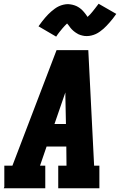

<svg xmlns="http://www.w3.org/2000/svg" viewBox="-20 -1002 640 1022"><path d="M0 0 3 -7V-120H46L281 -735H450L481 -120H509V0H290V-120H334L333 -222H228L193 -120H221V0ZM331 -342 328 -490Q328 -495 328 -500Q328 -505 328 -510Q326 -505 324.5 -500Q323 -495 321 -490L270 -342ZM279 -807 185 -862Q194 -875 203 -886.5Q212 -898 220 -907.5Q228 -917 236.5 -925.5Q245 -934 253 -941Q261 -948 272 -956Q283 -964 294 -969Q305 -974 317.5 -977Q330 -980 342 -980Q347 -980 353 -979Q359 -978 364.5 -977Q370 -976 375.5 -974Q381 -972 386 -970Q391 -968 395.5 -965Q400 -962 404 -959.5Q408 -957 413 -952.5Q418 -948 421.5 -944Q425 -940 428.5 -936Q432 -932 434.5 -928.5Q437 -925 440 -921Q443 -917 446 -912Q454 -919 459.5 -925Q465 -931 472 -939.5Q479 -948 487 -958.5Q495 -969 505 -982L599 -928Q590 -915 581 -903.5Q572 -892 563.5 -882.5Q555 -873 547 -864.5Q539 -856 531 -849Q523 -842 512 -834Q501 -826 490 -821Q479 -816 466.5 -813Q454 -810 442 -810Q436 -810 430.5 -810.5Q425 -811 419.5 -812.5Q414 -814 408.5 -815.5Q403 -817 398 -819.5Q393 -822 388.5 -825Q384 -828 380 -830.5Q376 -833 371 -837.5Q366 -842 362 -846Q358 -850 355 -854Q352 -858 349.5 -861.5Q347 -865 343.5 -869.5Q340 -874 337 -877Q330 -870 324.5 -864.5Q319 -859 312 -850.5Q305 -842 296.5 -831.5Q288 -821 279 -807Z"/></svg>

Font: Iosevka Slab HvExObl
Style: Regular
Weight: 900
Width: 7
Italic angle: -9°
Monospace: yes
Designer: Belleve Invis
Foundry: Belleve Invis
Version: Version 11.1.1; ttfautohint (v1.8.3)